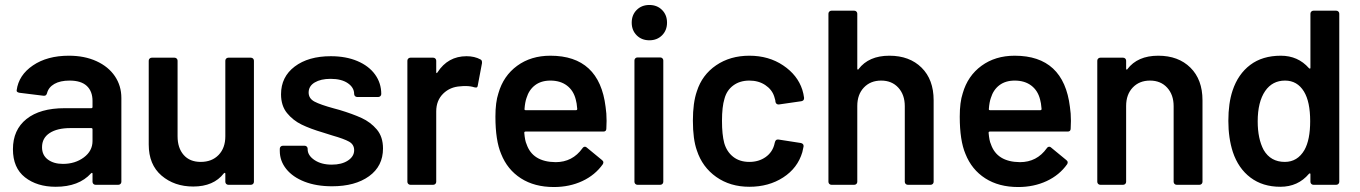

<svg xmlns="http://www.w3.org/2000/svg" viewBox="-20 -743 5469 772"><path d="M257 -519Q320 -519 368 -497Q416 -475 442 -436.5Q468 -398 468 -349V-12Q468 -7 464.5 -3.5Q461 0 456 0H364Q359 0 355.5 -3.5Q352 -7 352 -12V-44Q352 -47 351 -47.5Q350 -48 349 -48Q348 -48 346 -46Q297 8 204 8Q129 8 80.5 -30Q32 -68 32 -143Q32 -221 86.5 -264.5Q141 -308 240 -308H347Q352 -308 352 -313V-337Q352 -376 329 -397.5Q306 -419 260 -419Q222 -419 198.5 -405.5Q175 -392 169 -368Q166 -358 158 -358Q157 -358 155 -358L58 -370Q53 -371 50 -373Q47 -375 47 -378Q47 -379 47 -380Q55 -441 112.5 -480Q170 -519 257 -519ZM233 -84Q282 -84 317 -110Q352 -136 352 -176V-223Q352 -228 347 -228H263Q210 -228 179.5 -208Q149 -188 149 -151Q149 -119 172.5 -101.5Q196 -84 233 -84Z M886 -499Q886 -504 889.5 -507.5Q893 -511 898 -511H989Q994 -511 997.5 -507.5Q1001 -504 1001 -499V-12Q1001 -7 997.5 -3.5Q994 0 989 0H898Q893 0 889.5 -3.5Q886 -7 886 -12V-44Q886 -47 885 -47.5Q884 -48 883 -48Q882 -48 880 -46Q839 7 757 7Q681 7 629.5 -37Q578 -81 578 -162V-499Q578 -504 581.5 -507.5Q585 -511 590 -511H682Q687 -511 690.5 -507.5Q694 -504 694 -499V-195Q694 -148 718.5 -120Q743 -92 787 -92Q832 -92 859 -120Q886 -148 886 -195Z M1315 6Q1252 6 1204.5 -12.5Q1157 -31 1131 -63.5Q1105 -96 1105 -136V-145Q1105 -150 1108.5 -153.5Q1112 -157 1117 -157H1205Q1210 -157 1213.5 -153.5Q1217 -150 1217 -145V-143Q1217 -118 1244.5 -99.5Q1272 -81 1314 -81Q1354 -81 1379 -97.5Q1404 -114 1404 -139Q1404 -162 1383.5 -173.5Q1363 -185 1317 -198L1279 -210Q1228 -225 1193 -242Q1158 -259 1134 -288.5Q1110 -318 1110 -364Q1110 -434 1165 -475.5Q1220 -517 1310 -517Q1371 -517 1417 -497.5Q1463 -478 1488 -443.5Q1513 -409 1513 -365Q1513 -360 1509.5 -356.5Q1506 -353 1501 -353H1416Q1411 -353 1407.5 -356.5Q1404 -360 1404 -365Q1404 -391 1378.5 -408.5Q1353 -426 1309 -426Q1270 -426 1245.5 -411.5Q1221 -397 1221 -371Q1221 -347 1244.5 -334.5Q1268 -322 1323 -307L1345 -301Q1398 -285 1434 -268.5Q1470 -252 1495 -222.5Q1520 -193 1520 -146Q1520 -75 1464 -34.5Q1408 6 1315 6Z M1856 -517Q1888 -517 1912 -504Q1918 -501 1918 -493Q1918 -491 1918 -489L1901 -399Q1900 -391 1894 -391Q1891 -391 1887 -392Q1872 -397 1852 -397Q1839 -397 1832 -396Q1790 -394 1762 -366.5Q1734 -339 1734 -295V-12Q1734 -7 1730.5 -3.5Q1727 0 1722 0H1630Q1625 0 1621.5 -3.5Q1618 -7 1618 -12V-499Q1618 -504 1621.5 -507.5Q1625 -511 1630 -511H1722Q1727 -511 1730.5 -507.5Q1734 -504 1734 -499V-454Q1734 -450 1735 -449.5Q1736 -449 1736 -449Q1737 -449 1739 -452Q1781 -517 1856 -517Z M2415 -313Q2419 -288 2419 -257L2418 -226Q2418 -214 2406 -214H2093Q2088 -214 2088 -209Q2091 -176 2097 -164Q2121 -92 2214 -91Q2282 -91 2322 -147Q2326 -153 2332 -153Q2336 -153 2339 -150L2401 -99Q2406 -95 2406 -90Q2406 -87 2404 -83Q2373 -39 2321.5 -15Q2270 9 2207 9Q2129 9 2074.5 -26Q2020 -61 1995 -124Q1972 -178 1972 -274Q1972 -332 1984 -368Q2004 -438 2059.5 -478.5Q2115 -519 2193 -519Q2390 -519 2415 -313ZM2193 -419Q2156 -419 2131.5 -400.5Q2107 -382 2097 -349Q2091 -332 2089 -305Q2089 -304 2089 -303Q2089 -300 2093 -300H2296Q2301 -300 2301 -305Q2299 -330 2295 -343Q2286 -379 2259.5 -399Q2233 -419 2193 -419Z M2591 -581Q2560 -581 2540 -601Q2520 -621 2520 -652Q2520 -683 2540 -703Q2560 -723 2591 -723Q2622 -723 2642 -703Q2662 -683 2662 -652Q2662 -621 2642 -601Q2622 -581 2591 -581ZM2543 0Q2538 0 2534.5 -3.5Q2531 -7 2531 -12V-500Q2531 -505 2534.5 -508.5Q2538 -512 2543 -512H2635Q2640 -512 2643.5 -508.5Q2647 -505 2647 -500V-12Q2647 -7 2643.5 -3.5Q2640 0 2635 0Z M2993 8Q2916 8 2860 -31.5Q2804 -71 2782 -138Q2766 -183 2766 -258Q2766 -330 2782 -376Q2803 -442 2859.5 -480.5Q2916 -519 2993 -519Q3071 -519 3129 -480Q3187 -441 3206 -382Q3211 -366 3213 -350V-348Q3213 -338 3202 -336L3112 -323H3110Q3101 -323 3098 -333Q3098 -338 3097 -341Q3095 -349 3093 -355Q3084 -383 3057 -401Q3030 -419 2993 -419Q2955 -419 2928.5 -399.5Q2902 -380 2893 -346Q2883 -314 2883 -257Q2883 -202 2892 -168Q2902 -133 2928 -112.5Q2954 -92 2993 -92Q3031 -92 3058.5 -111.5Q3086 -131 3094 -164Q3095 -166 3095 -169Q3096 -170 3096 -172Q3099 -182 3107 -182Q3108 -182 3110 -182L3200 -168Q3205 -167 3208 -164Q3211 -161 3211 -157Q3211 -155 3211 -154Q3208 -138 3206 -131Q3187 -67 3129 -29.5Q3071 8 2993 8Z M3556 -519Q3637 -519 3685.5 -471Q3734 -423 3734 -340V-12Q3734 -7 3730.5 -3.5Q3727 0 3722 0H3630Q3625 0 3621.5 -3.5Q3618 -7 3618 -12V-316Q3618 -362 3592 -390.5Q3566 -419 3523 -419Q3480 -419 3453.5 -391Q3427 -363 3427 -317V-12Q3427 -7 3423.5 -3.5Q3420 0 3415 0H3323Q3318 0 3314.5 -3.5Q3311 -7 3311 -12V-688Q3311 -693 3314.5 -696.5Q3318 -700 3323 -700H3415Q3420 -700 3423.5 -696.5Q3427 -693 3427 -688V-467Q3427 -464 3428.5 -463.5Q3430 -463 3430 -463Q3431 -463 3432 -465Q3473 -519 3556 -519Z M4282 -313Q4286 -288 4286 -257L4285 -226Q4285 -214 4273 -214H3960Q3955 -214 3955 -209Q3958 -176 3964 -164Q3988 -92 4081 -91Q4149 -91 4189 -147Q4193 -153 4199 -153Q4203 -153 4206 -150L4268 -99Q4273 -95 4273 -90Q4273 -87 4271 -83Q4240 -39 4188.5 -15Q4137 9 4074 9Q3996 9 3941.5 -26Q3887 -61 3862 -124Q3839 -178 3839 -274Q3839 -332 3851 -368Q3871 -438 3926.5 -478.5Q3982 -519 4060 -519Q4257 -519 4282 -313ZM4060 -419Q4023 -419 3998.5 -400.5Q3974 -382 3964 -349Q3958 -332 3956 -305Q3956 -304 3956 -303Q3956 -300 3960 -300H4163Q4168 -300 4168 -305Q4166 -330 4162 -343Q4153 -379 4126.5 -399Q4100 -419 4060 -419Z M4637 -519Q4718 -519 4766.5 -471Q4815 -423 4815 -340V-12Q4815 -7 4811.5 -3.5Q4808 0 4803 0H4711Q4706 0 4702.5 -3.5Q4699 -7 4699 -12V-316Q4699 -362 4673 -390.5Q4647 -419 4604 -419Q4561 -419 4534.5 -391Q4508 -363 4508 -317V-12Q4508 -7 4504.5 -3.5Q4501 0 4496 0H4404Q4399 0 4395.5 -3.5Q4392 -7 4392 -12V-499Q4392 -504 4395.5 -507.5Q4399 -511 4404 -511H4496Q4501 -511 4504.5 -507.5Q4508 -504 4508 -499V-467Q4508 -464 4509.5 -463.5Q4511 -463 4511 -463Q4512 -463 4513 -465Q4554 -519 4637 -519Z M5249 -688Q5249 -693 5252.5 -696.5Q5256 -700 5261 -700H5353Q5358 -700 5361.5 -696.5Q5365 -693 5365 -688V-12Q5365 -7 5361.5 -3.5Q5358 0 5353 0H5261Q5256 0 5252.5 -3.5Q5249 -7 5249 -12V-42Q5249 -45 5248 -45.5Q5247 -46 5246 -46Q5245 -46 5243 -44Q5199 8 5128 8Q5057 8 5008 -29Q4959 -66 4937 -132Q4919 -188 4919 -257Q4919 -328 4936 -379Q4958 -445 5007 -482Q5056 -519 5130 -519Q5199 -519 5243 -469Q5245 -467 5246 -467Q5247 -467 5248 -467.5Q5249 -468 5249 -471ZM5225 -140Q5248 -181 5248 -256Q5248 -334 5223 -375Q5196 -419 5147 -419Q5096 -419 5067 -377Q5037 -333 5037 -255Q5037 -185 5061 -140Q5089 -92 5146 -92Q5197 -92 5225 -140Z"/></svg>

Font: LinhAnh SemBd
Style: Regular
Weight: 600
Monospace: yes
Designer: Jeremy Tribby
Foundry: Tribby Type
Version: Version 1.408